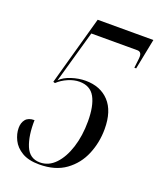

<svg xmlns="http://www.w3.org/2000/svg" viewBox="-135 -798 738 891"><g transform="rotate(20 233.5 -352.0)"><path d="M166 10Q113 10 80.5 -9.5Q48 -29 33.5 -58.5Q19 -88 19 -117Q19 -143 32.5 -159.5Q46 -176 76 -176Q74 -99 94.5 -49.5Q115 0 166 0Q209 0 241.5 -34Q274 -68 292.5 -126Q311 -184 311 -255Q311 -332 288 -373.5Q265 -415 212 -415Q185 -415 156 -402.5Q127 -390 106 -370L97 -373L192 -714H467L437 -563H428Q430 -582 432 -596.5Q434 -611 434 -620Q434 -644 413 -644H186L113 -386Q132 -406 167.5 -417.5Q203 -429 237 -429Q310 -429 353 -383Q396 -337 396 -248Q396 -182 371.5 -123Q347 -64 296 -27Q245 10 166 10Z"/></g></svg>

Font: Noto Serif Display ExtraCondensed
Style: Italic
Weight: 400
Width: 2
Italic angle: -12°
Designer: Monotype Design Team
Foundry: Monotype Imaging Inc.
Version: Version 2.009